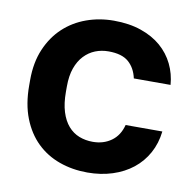

<svg xmlns="http://www.w3.org/2000/svg" viewBox="-67 -610 699 690"><g transform="rotate(10 282.5 -265.0)"><path d="M295 12Q240 12 192.5 -5Q145 -22 110 -56Q75 -90 55 -141Q35 -192 35 -260V-280Q35 -344 56 -393Q77 -442 112.5 -475Q148 -508 195 -525Q242 -542 295 -542Q351 -542 394.5 -527Q438 -512 468 -486Q498 -460 515 -425Q532 -390 535 -350H401Q393 -387 368.5 -408.5Q344 -430 295 -430Q269 -430 246.5 -421Q224 -412 206.5 -393.5Q189 -375 179 -347Q169 -319 169 -280V-260Q169 -218 178.5 -187.5Q188 -157 205 -137.5Q222 -118 245 -109Q268 -100 295 -100Q334 -100 362.5 -120.5Q391 -141 401 -180H535Q530 -136 510.5 -100.5Q491 -65 459.5 -40Q428 -15 386 -1.5Q344 12 295 12Z"/></g></svg>

Font: Golos Text DemiBold
Style: Regular
Weight: 600
Designer: A.Korolkova, Vitaly Kuzmin
Foundry: ParaType Ltd
Version: Version 2.002